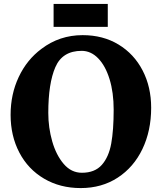

<svg xmlns="http://www.w3.org/2000/svg" viewBox="-20 -944 821 978"><path d="M34 0ZM529 -924V-807H253V-924ZM750 -395Q750 -278 705.5 -185Q661 -92 579.5 -39Q498 14 391 14Q286 14 204.5 -34Q123 -82 78.5 -167Q34 -252 34 -359Q34 -464 75.5 -552Q117 -640 191 -695Q283 -765 401 -765Q505 -765 584 -717Q663 -669 706.5 -585Q750 -501 750 -395ZM226 -369Q226 -294 246 -224Q266 -154 304.5 -109Q343 -64 397 -64Q463 -64 498.5 -104Q534 -144 546.5 -212.5Q559 -281 559 -385Q559 -473 538 -541Q517 -609 480 -647Q443 -685 396 -685Q298 -685 262 -602Q226 -519 226 -369Z"/></svg>

Font: Martel Heavy
Style: Regular
Weight: 900
Designer: Dan Reynolds
Foundry: Dan Reynolds
Version: Version 1.001; ttfautohint (v1.1) -l 5 -r 5 -G 72 -x 0 -D la